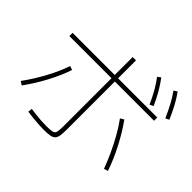

<svg xmlns="http://www.w3.org/2000/svg" viewBox="-193 -1108 1385 1385"><g transform="rotate(45 500.0 -415.5)"><path d="M405 24Q380 24 347.5 22Q315 20 285 16.5Q255 13 234 10L238 -22Q258 -19 286 -15.5Q314 -12 345.5 -10Q377 -8 401 -8Q442 -8 460.5 -13Q479 -18 483.5 -36Q488 -54 488 -95V-801H522V-93Q522 -55 518 -31.5Q514 -8 502 4Q490 16 466.5 20Q443 24 405 24ZM39 -108Q97 -188 143 -273.5Q189 -359 215 -436L245 -426Q219 -348 173 -260.5Q127 -173 67 -90ZM912 -84Q890 -144 862 -204Q834 -264 802.5 -320Q771 -376 736 -423L764 -440Q817 -366 864 -276Q911 -186 943 -94ZM58 -585V-618H922V-585ZM817 -644Q791 -701 766.5 -744Q742 -787 713 -825L738 -843Q770 -800 795.5 -755.5Q821 -711 845 -658ZM967 -655Q942 -712 918.5 -755.5Q895 -799 867 -838L893 -855Q924 -812 948 -766.5Q972 -721 995 -668Z"/></g></svg>

Font: M PLUS 1 ExtraLight
Style: Regular
Weight: 250
Version: Version 1.001